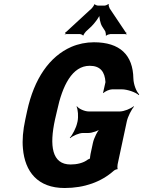

<svg xmlns="http://www.w3.org/2000/svg" viewBox="-20 -933 718 963"><path d="M334 -108C240 -108 227 -202 256 -334L266 -377C293 -504 342 -603 430 -603C483 -603 506 -573 509 -521C506 -508 499 -477 497 -468L499 -466C506 -475 530 -485 543 -485H590C619 -485 661 -470 676 -456L678 -460C664 -473 650 -509 649 -539C647 -657 582 -721 451 -721C412 -721 373 -713 338 -698C228 -650 151 -538 116 -376L107 -334C95 -279 91 -230 95 -188C105 -72 169 10 304 10C404 10 488 -21 550 -76C554 -80 565 -85 569 -84L570 -87C568 -89 569 -104 570 -109L616 -324C621 -348 640 -385 652 -398L650 -400C636 -388 602 -374 581 -374H425C404 -374 374 -388 366 -400L364 -398C371 -385 374 -348 369 -324L367 -316C362 -292 343 -255 330 -242L332 -240C345 -252 377 -266 396 -266H423C442 -266 475 -277 488 -290L486 -292C470 -280 451 -240 446 -216L434 -160C433 -154 430 -137 432 -134L436 -137C435 -140 425 -136 421 -133C398 -115 365 -108 334 -108ZM611 -770 530 -891C528 -895 523 -908 526 -911L523 -913C520 -909 509 -905 505 -905H471C467 -905 456 -909 455 -912L453 -911C453 -908 444 -895 441 -892L312 -773C311 -772 310 -772 309 -772L307 -769C307 -768 309 -767 309 -766C309 -764 306 -762 305 -761V-759C306 -760 308 -762 310 -762H381C385 -762 395 -758 396 -755L399 -756C398 -759 408 -772 411 -775L439 -801C454 -816 480 -849 483 -865H479C476 -849 483 -815 492 -801L508 -776C509 -772 513 -759 510 -756L513 -754C515 -758 529 -762 533 -762H610C611 -762 611 -760 612 -759L615 -762C614 -763 612 -764 612 -765C612 -766 614 -766 615 -767L613 -770Z"/></svg>

Font: Asimov
Style: EdgeExtremeIt
Weight: 500
Designer: Google
Version: Version 2.000980: 2014